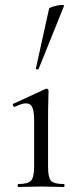

<svg xmlns="http://www.w3.org/2000/svg" viewBox="-20 -751 313 771"><path d="M53 0Q51 0 51 -6Q51 -12 53 -12Q92 -12 104.5 -25.5Q117 -39 117 -81V-268Q117 -303 110 -319.5Q103 -336 84 -336Q76 -336 65 -332.5Q54 -329 39 -322Q35 -321 32.5 -326.5Q30 -332 33 -334L163 -394Q166 -395 167 -395Q169 -395 172 -392.5Q175 -390 175 -387Q175 -379 174 -348Q173 -317 173 -269V-81Q173 -39 184.5 -25.5Q196 -12 236 -12Q239 -12 239 -6Q239 0 236 0Q218 0 194.5 -1Q171 -2 145 -2Q119 -2 95.5 -1Q72 0 53 0ZM135 -474Q134 -471 128.5 -472.5Q123 -474 124 -476L177 -716Q178 -719 187.5 -722.5Q197 -726 209 -728.5Q221 -731 230 -731Q239 -731 237 -727Z"/></svg>

Font: Cormorant Garamond Light
Style: Regular
Weight: 400
Version: Version 4.001